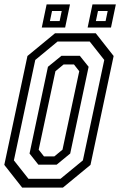

<svg xmlns="http://www.w3.org/2000/svg" viewBox="-22 -851 546 871"><path d="M78.5 0 -2.5 -103 102.5 -597 227.5 -700H412.5L493.5 -597L388.5 -103L263.5 0ZM107 -40H252.5L354 -123.5L451 -579L385 -662.5H239L138 -579L41 -123.5ZM152 -104 112 -154.5 195.5 -548 257 -598H340L380 -548L296.5 -154.5L235 -104ZM177.5 -141.5H224.5L261.5 -172L337.5 -528L313.5 -558.5H266.5L229.5 -528L153.5 -172ZM375.5 -726 397.5 -831H503.5L481.5 -726ZM167.5 -726 189.5 -831H295.5L273.5 -726ZM204.5 -755.5H248.5L258 -801H214ZM413 -755.5H457L466.5 -801H422.5Z"/></svg>

Font: Tourney Condensed Regular
Style: Italic
Weight: 400
Width: 3
Italic angle: -12°
Designer: Tyler Finck
Foundry: Etcetera Type Co
Version: Version 1.010; ttfautohint (v1.8.3)